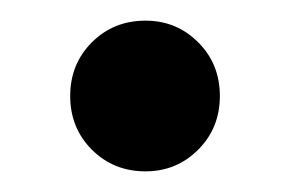

<svg xmlns="http://www.w3.org/2000/svg" viewBox="-20 -159 281 186"><path d="M121 7Q90 7 69 -14Q48 -35 48 -66Q48 -97 69 -118Q90 -139 121 -139Q151 -139 172 -118Q193 -97 193 -66Q193 -35 172 -14Q151 7 121 7Z"/></svg>

Font: Poppins Medium
Style: Regular
Weight: 500
Designer: Ninad Kale (Devanagari), Jonny Pinhorn (Latin)
Version: Version 5.002